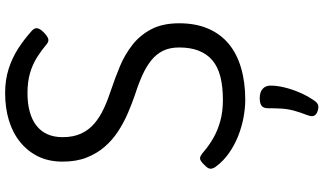

<svg xmlns="http://www.w3.org/2000/svg" viewBox="-270 -664 1231 730"><g transform="rotate(-90 345.0 -298.5)"><path d="M331 19Q300 19 264.5 12.5Q229 6 194.5 -7.5Q160 -21 129 -42.5Q98 -64 76 -94Q69 -104 69 -113.5Q69 -123 84 -137Q98 -152 107.5 -153Q117 -154 136 -137Q157 -119 185.5 -102.5Q214 -86 250 -76Q286 -66 331 -66Q381 -66 418.5 -75.5Q456 -85 480.5 -105.5Q505 -126 517.5 -157.5Q530 -189 530 -232Q530 -268 517.5 -293.5Q505 -319 481.5 -338Q458 -357 425 -372Q392 -387 351 -400Q316 -412 280 -427.5Q244 -443 211 -464.5Q178 -486 152.5 -515.5Q127 -545 111.5 -584Q96 -623 96 -675Q96 -728 115.5 -768Q135 -808 170 -836.5Q205 -865 252.5 -879.5Q300 -894 357 -894Q407 -894 449 -880.5Q491 -867 526.5 -844Q562 -821 594 -792Q605 -782 603 -771.5Q601 -761 590 -750Q578 -737 566.5 -731.5Q555 -726 544 -735Q519 -756 492 -773Q465 -790 432 -799.5Q399 -809 357 -809Q317 -809 286 -800.5Q255 -792 233.5 -775.5Q212 -759 200.5 -734Q189 -709 189 -675Q189 -635 202.5 -605.5Q216 -576 240.5 -555Q265 -534 298.5 -518.5Q332 -503 372 -490Q414 -476 458.5 -457.5Q503 -439 540 -410Q577 -381 599.5 -338Q622 -295 622 -232Q622 -170 602 -123Q582 -76 544.5 -44.5Q507 -13 452.5 3Q398 19 331 19ZM285 293Q273 288 270 279.5Q267 271 272 257Q284 226 290 203.5Q296 181 297.5 158Q299 135 299 105Q299 88 308.5 81Q318 74 337 74Q360 74 372.5 85Q385 96 385 115Q385 140 378 168.5Q371 197 359 225Q347 253 331 277Q321 293 311 296Q301 299 285 293Z"/></g></svg>

Font: Playwrite HR Lijeva
Style: Regular
Weight: 400
Designer: Veronika Burian, José Scaglione
Foundry: TypeTogether
Version: Version 1.002